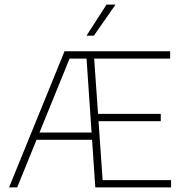

<svg xmlns="http://www.w3.org/2000/svg" viewBox="-20 -819 804 839"><path d="M19.5 0 262 -595H373.5V-563H284L55 0ZM128.5 -208 138 -240H398.5V-208ZM396.5 0 356 -595H723.5V-563H391.5L428.5 -32H727.5V0ZM400.5 -289.5V-321.5H682.5V-289.5ZM358 -663 445.5 -799H485L390 -663Z"/></svg>

Font: Encode Sans SC Thin
Style: Regular
Weight: 250
Designer: Multiple Designers
Foundry: Impallari Type
Version: Version 3.002